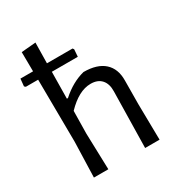

<svg xmlns="http://www.w3.org/2000/svg" viewBox="-168 -812 855 922"><g transform="rotate(-30 259.5 -351.0)"><path d="M374 -311Q375 -352 354.5 -375Q334 -398 295 -398Q229 -398 160 -326L158 -201L164 0H84L90 -195L87 -541H19L12 -547L16 -588H86L85 -695L165 -702L163 -588H305L310 -581L307 -541H163L161 -393H167Q227 -447 294 -464Q369 -464 408 -429Q447 -394 446 -329L445 -199L448 0H368Z"/></g></svg>

Font: Alegreya Sans
Style: Regular
Weight: 400
Designer: Juan Pablo del Peral
Foundry: Huerta Tipografica
Version: Version 2.008; ttfautohint (v1.6)